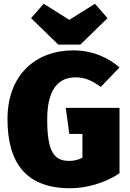

<svg xmlns="http://www.w3.org/2000/svg" viewBox="-20 -985 693 1025"><path d="M487 -965 350 -879 213 -965 146 -888 291 -747H409L554 -888ZM371 -716C170 -716 20 -585 20 -349C20 -112 122 20 355 20C442 20 543 -9 618 -60V-409H331L350 -270H420V-143C398 -132 376 -126 349 -126C268 -126 232 -176 232 -348C232 -501 287 -572 383 -572C436 -572 472 -554 518 -521L618 -625C561 -675 478 -716 371 -716Z"/></svg>

Font: Fira Sans Heavy
Style: Regular
Weight: 900
Designer: bBox Type GmbH & Carrois Corporate GbR & Edenspiekermann AG
Foundry: bBox Type GmbH & Carrois Corporate GbR & Edenspiekermann AG
Version: Version 4.300;PS 004.300;hotconv 1.0.88;makeotf.lib2.5.64775